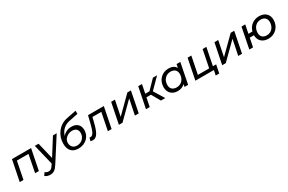

<svg xmlns="http://www.w3.org/2000/svg" viewBox="188 -2413 6405 4272"><g transform="rotate(-30 3391.0 -277.0)"><path d="M146 -530 40 0H136L224 -446H522L435 0H531L637 -530Z M1199 -530 931 -105 829 -530H733L861 -3L834 39C796 98 764 118 720 118C682 118 652 104 630 82L580 153C608 183 662 200 713 200C796 200 850 166 919 58L1295 -530Z M1650 -493C1558 -493 1480 -458 1420 -390C1460 -518 1549 -599 1680 -626L1910 -673L1909 -754L1658 -704C1447 -661 1305 -473 1305 -253C1305 -81 1396 9 1549 9C1732 9 1865 -117 1865 -286C1865 -416 1784 -493 1650 -493ZM1554 -65C1460 -65 1401 -125 1401 -224C1401 -319 1502 -408 1616 -408C1708 -408 1762 -359 1762 -268C1762 -155 1673 -65 1554 -65Z M2100 -530 2052 -335C2013 -182 1977 -79 1904 -79C1897 -79 1889 -80 1880 -82L1857 -1C1880 5 1897 8 1918 8C2029 8 2082 -111 2136 -328L2165 -446H2393L2304 0H2400L2506 -530Z M2587 0H2680L3080 -396L2999 0H3097L3202 -530H3111L2711 -134L2791 -530H2694Z M3874 -530H3767L3549 -306H3441L3486 -530H3390L3283 0H3379L3424 -224H3539L3668 0H3779L3615 -268Z M4375 -530 4357 -440C4323 -502 4257 -535 4166 -535C3994 -535 3866 -405 3866 -223C3866 -80 3965 6 4100 6C4176 6 4240 -20 4287 -65L4274 0H4366L4471 -530ZM4121 -78C4020 -78 3963 -134 3963 -227C3963 -358 4051 -451 4170 -451C4271 -451 4328 -396 4328 -302C4328 -171 4241 -78 4121 -78Z M5140 -530H5044L4955 -84H4665L4754 -530H4658L4552 0H5028L5002 127H5092L5134 -84H5051Z M5241 0H5334L5734 -396L5653 0H5751L5856 -530H5765L5365 -134L5445 -530H5348Z M6493 -535C6347 -535 6234 -445 6198 -313H6096L6139 -530H6043L5938 0H6034L6079 -224H6186V-222C6186 -85 6282 6 6430 6C6609 6 6737 -128 6737 -308C6737 -446 6641 -535 6493 -535ZM6437 -78C6338 -78 6283 -134 6283 -226C6283 -358 6369 -451 6486 -451C6584 -451 6640 -396 6640 -303C6640 -171 6554 -78 6437 -78Z"/></g></svg>

Font: AWKNG-Font Medium
Style: Italic
Weight: 500
Italic angle: -11.3°
Designer: Awakening Church
Foundry: Awakening Church
Version: Version 1.700;PS 001.700;hotconv 1.0.88;makeotf.lib2.5.64775